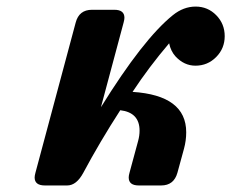

<svg xmlns="http://www.w3.org/2000/svg" viewBox="-20 -567 707 587"><path d="M117.2 0Q85.9 0 85.9 -24.4Q85.9 -29.8 88.4 -39.1L211.4 -498Q221.7 -537.1 261.2 -537.1H329.6Q360.4 -537.1 360.4 -512.7Q360.4 -507.3 357.9 -498L288.6 -239.3Q417.5 -447.3 508.3 -520.5Q541 -546.9 578.1 -546.9Q615.2 -546.9 641.1 -520.5Q667 -494.1 667 -456.5Q667 -418.9 640.9 -392.6Q614.7 -366.2 577.6 -366.2Q543 -366.2 516.6 -394.5Q502 -410.6 497.1 -434.6Q435.5 -362.3 385.3 -286.1Q549.3 -275.4 549.3 -162.6Q549.3 -137.2 542.5 -112.3L522.5 -39.1Q511.7 0 472.7 0H404.3Q373.5 0 373.5 -24.4Q373.5 -30.3 376 -39.1L402.3 -136.2Q406.7 -152.3 406.7 -167.5Q406.7 -223.1 347.7 -230Q285.2 -133.3 234.9 -39.1Q213.9 0 185.5 0Z"/></svg>

Font: Cursive Sans
Style: Bold
Weight: 700
Italic angle: -15°
Designer: Wojciech Kalinowski "wmk69" (wmk69@o2.pl)
Foundry: Wojciech Kalinowski "wmk69" (wmk69@o2.pl)
Version: Wersja 3.1.0; 2022-02-18